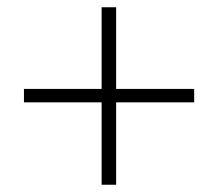

<svg xmlns="http://www.w3.org/2000/svg" viewBox="-20 -599 601 529"><path d="M300 -579H260V-354H46V-317H260V-90H300V-317H515V-354H300Z"/></svg>

Font: SVN-Aleo
Style: Light
Weight: 300
Designer: Alessio Laiso
Version: Version 1.2.2